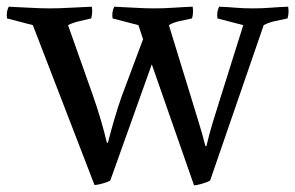

<svg xmlns="http://www.w3.org/2000/svg" viewBox="-25 -525 881 573"><path d="M428 -333 304 14Q297 18 281.5 22.5Q266 27 257 27L73 -450L-4 -470Q-7 -489 1 -505Q28 -504 61.5 -502Q95 -500 123 -500Q152 -500 186.5 -502Q221 -504 249 -505Q252 -486 247 -470Q229 -466 210.5 -461.5Q192 -457 178 -450L252 -241Q264 -207 275 -170Q286 -133 294 -99H297Q306 -134 316.5 -170Q327 -206 338 -237L402 -408L388 -450L311 -470Q308 -489 316 -505Q343 -504 375 -502Q407 -500 435 -500Q464 -500 493 -502Q522 -504 550 -505Q553 -486 548 -470Q530 -466 511 -462Q492 -458 479 -450L546 -232Q557 -195 568 -160Q579 -125 588 -89H591Q599 -123 609 -156.5Q619 -190 630 -224L701 -450L624 -470Q621 -489 629 -505Q656 -504 678.5 -502Q701 -500 729 -500Q758 -500 782.5 -502Q807 -504 835 -505Q838 -486 833 -470Q814 -466 795.5 -462Q777 -458 762 -450L602 14Q595 18 579 23Q563 28 554 28Z"/></svg>

Font: Alike
Style: Regular
Weight: 400
Designer: Sveta Sebyakina
Foundry: Cyreal (www.cyreal.org)
Version: Version 1.301; ttfautohint (v1.8.4.7-5d5b)